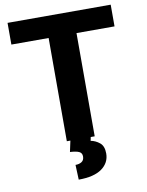

<svg xmlns="http://www.w3.org/2000/svg" viewBox="-100 -781 824 1076"><g transform="rotate(-10 312.5 -243.5)"><path d="M606 -710.9V-587.4H389.6V0H231V-587.4H19V-710.9ZM252.9 -7.8H368.7L362.8 21Q390.1 25.9 413.3 44.7Q436.5 63.5 436.5 105.5Q436.5 158.7 391.6 191.2Q346.7 223.6 259.3 223.6L255.9 139.2Q277.3 139.2 291.5 129.9Q305.7 120.6 305.7 99.6Q305.7 80.1 289.8 72.3Q273.9 64.5 237.8 62.5Z"/></g></svg>

Font: Vazirmatn FD ExtraBold
Style: Regular
Weight: 800
Designer: Saber Rastikerdar
Foundry: Saber Rastikerdar
Version: Version 33.003